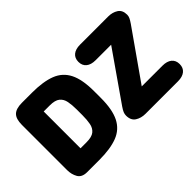

<svg xmlns="http://www.w3.org/2000/svg" viewBox="-89 -899 1202 1202"><g transform="rotate(-45 512.0 -298.0)"><path d="M56 -98Q56 -60 73 -30Q90 0 136 0H243Q342 0 404 -24Q466 -48 495.5 -106.5Q525 -165 525 -268V-328Q525 -431 495.5 -489.5Q466 -548 404 -572Q342 -596 243 -596H154Q102 -596 79 -573.5Q56 -551 56 -498ZM212 -135V-461H265Q312 -461 333.5 -443.5Q355 -426 361 -395Q367 -364 367 -323V-273Q367 -232 361 -201Q355 -170 333.5 -152.5Q312 -135 265 -135ZM806 -458 581 -135Q568 -116 563 -103.5Q558 -91 558 -78Q558 -36 586 -18Q614 0 652 0H940Q980 0 1002 -18Q1024 -36 1024 -69Q1024 -102 1002 -120Q980 -138 940 -138H757L986 -464Q999 -483 1004.5 -495Q1010 -507 1010 -520Q1010 -561 982.5 -578.5Q955 -596 918 -596H669Q629 -596 607 -578Q585 -560 585 -527Q585 -494 607 -476Q629 -458 669 -458Z"/></g></svg>

Font: Beiruti Black
Style: Regular
Weight: 900
Designer: Arlette Boutros
Foundry: Boutros
Version: Version 1.41